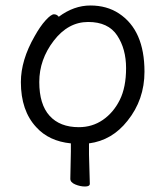

<svg xmlns="http://www.w3.org/2000/svg" viewBox="-20 -506 602 699"><path d="M304 16V56L307 163Q307 173 289.5 173Q272 173 254 165.5Q236 158 236 145L238 46V16Q158 8 112 -43Q56 -103 56 -207Q56 -287 106 -374Q126 -410 146 -432Q166 -454 176.5 -454Q187 -454 194 -445Q249 -486 309 -486Q369 -486 413 -457Q506 -396 506 -245Q506 -143 444 -66Q388 5 304 16ZM267 -43Q316 -43 354.5 -69.5Q393 -96 416 -142Q439 -188 439 -258Q439 -328 406.5 -377Q374 -426 301 -426Q228 -426 175.5 -357.5Q123 -289 123 -207.5Q123 -126 160.5 -84.5Q198 -43 267 -43Z"/></svg>

Font: Moon Stars Kai T
Style: Regular
Weight: 400
Designer: GuiWonder
Version: Version 1.101